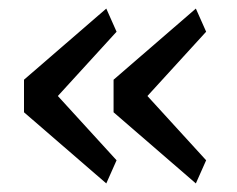

<svg xmlns="http://www.w3.org/2000/svg" viewBox="-20 -508 553 448"><path d="M228 -80 36 -246V-322L228 -488L252 -434L115 -284L252 -134ZM437 -80 245 -246V-322L437 -488L461 -434L324 -284L461 -134Z"/></svg>

Font: IBM Plex Sans Arabic
Style: Regular
Weight: 400
Designer: Mike Abbink, Paul van der Laan, Pieter van Rosmalen, Wael Morcos, Khajak Apelian
Foundry: Bold Monday
Version: Version 1.005